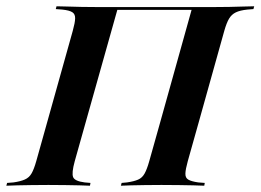

<svg xmlns="http://www.w3.org/2000/svg" viewBox="-46 -591 829 611"><path d="M104 -201.6 185.5 -492.7Q192.7 -518.5 193.1 -532.3Q193.5 -546 184.3 -552Q175 -558.1 152.4 -560.5L131.5 -562.1L133.9 -571Q147.6 -571 168.1 -570.2Q188.7 -569.4 214.1 -569Q239.5 -568.5 268.5 -568.5H269.4H627.4H629.8Q658.9 -568.5 683.5 -569Q708.1 -569.4 728.6 -570.2Q749.2 -571 762.9 -571L760.5 -562.1L741.1 -560.5Q717.7 -558.1 704.4 -551.6Q691.1 -545.2 683.1 -531.9Q675 -518.5 667.7 -492.7L586.3 -201.6H463.7L563.7 -559.7H327.4L226.6 -201.6ZM107.3 -2.4Q79 -2.4 54 -2Q29 -1.6 8.9 -1.2Q-11.3 -0.8 -25.8 0L-23.4 -8.9L-3.2 -10.5Q19.4 -13.7 33.1 -19.8Q46.8 -25.8 54.4 -39.1Q62.1 -52.4 69.4 -78.2L104 -201.6H226.6L191.9 -78.2Q181.5 -40.3 186.7 -27.4Q191.9 -14.5 223.4 -10.5L241.9 -8.9L240.3 0Q226.6 -0.8 206.5 -1.2Q186.3 -1.6 161.7 -2Q137.1 -2.4 108.9 -2.4H109.7ZM466.9 -2.4Q439.5 -2.4 415.3 -2Q391.1 -1.6 371.4 -1.2Q351.6 -0.8 338.7 0L341.1 -8.9L358.1 -10.5Q380.6 -13.7 393.5 -19.4Q406.5 -25 414.1 -38.7Q421.8 -52.4 429 -78.2L463.7 -201.6H586.3L551.6 -78.2Q544.4 -52.4 544 -38.7Q543.5 -25 553.2 -19.4Q562.9 -13.7 584.7 -10.5L605.6 -8.9L604 0Q590.3 -0.8 569.4 -1.2Q548.4 -1.6 523.4 -2Q498.4 -2.4 468.5 -2.4Z"/></svg>

Font: Playfair 144pt
Style: Bold Italic
Weight: 700
Italic angle: -15.6°
Designer: Claus Eggers Sørensen
Foundry: Claus Eggers Sørensen
Version: Version 2.203